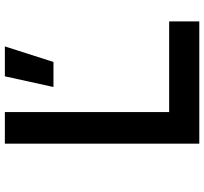

<svg xmlns="http://www.w3.org/2000/svg" viewBox="-45 -795 840 790"><g transform="rotate(-90 375.0 -400.0)"><path d="M179 0V-800H309V-124H682V0ZM412 -600 456 -800H579L515 -600Z"/></g></svg>

Font: Martian Mono SemiExpanded Medium
Style: Regular
Weight: 500
Width: 6
Designer: Roman Shamin
Foundry: Evil Martians
Version: Version 1.000